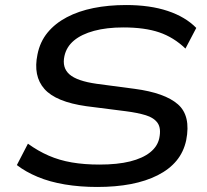

<svg xmlns="http://www.w3.org/2000/svg" viewBox="-20 -734 823 763"><path d="M366 9Q298 9 238 -1Q178 -11 130 -31Q82 -51 47 -78L91 -163Q131 -134 173.5 -115.5Q216 -97 265.5 -88.5Q315 -80 375 -80Q447 -80 497 -92.5Q547 -105 576.5 -128.5Q606 -152 613 -185Q621 -224 606.5 -245Q592 -266 559.5 -276Q527 -286 480 -292L323 -312Q202 -329 156.5 -380.5Q111 -432 129 -518Q139 -568 169 -604.5Q199 -641 245.5 -665.5Q292 -690 351.5 -702Q411 -714 481 -714Q576 -714 646.5 -690.5Q717 -667 760 -623L717 -541Q670 -586 612.5 -605.5Q555 -625 470 -625Q404 -625 354 -611.5Q304 -598 274 -573Q244 -548 236 -511Q226 -465 256 -438.5Q286 -412 364 -401L515 -381Q635 -365 687 -319.5Q739 -274 720 -177Q710 -130 681.5 -95.5Q653 -61 606.5 -37.5Q560 -14 500 -2.5Q440 9 366 9Z"/></svg>

Font: Nunito Sans 10pt Expanded Medium
Style: Italic
Weight: 500
Width: 7
Italic angle: -9°
Designer: Vernon Adams
Foundry: Vernon Adams
Version: Version 3.101;gftools[0.9.27]